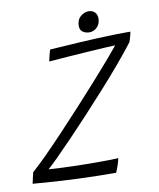

<svg xmlns="http://www.w3.org/2000/svg" viewBox="-101 -869 781 945"><g transform="rotate(-10 290.0 -397.0)"><path d="M402 7Q313.5 7 210 3Q106.5 -1 -12 -11Q-10 -20 -6 -38.2Q-2 -56.5 0.5 -66.5Q32 -94 76 -138.2Q120 -182.5 170.5 -236Q221 -289.5 272.5 -345.8Q324 -402 370.5 -454Q417 -506 452.5 -547.2Q488 -588.5 506.5 -611.5Q493 -611.5 455.8 -609.2Q418.5 -607 369 -603.8Q319.5 -600.5 267.8 -596.8Q216 -593 173 -589.5Q174 -594 175.8 -602Q177.5 -610 179.5 -618.5Q184 -636.5 188 -647Q260 -652 343 -656.8Q426 -661.5 494 -663.5Q500 -664 520 -664.2Q540 -664.5 561 -664.8Q582 -665 591.5 -665Q590.5 -655.5 587 -643.5Q581.5 -623 578 -614.5Q544 -570 498.5 -516.2Q453 -462.5 402 -405.8Q351 -349 300.2 -294.5Q249.5 -240 204.8 -193.5Q160 -147 126.8 -114Q93.5 -81 77.5 -67.5Q102.5 -65.5 142.8 -63.8Q183 -62 230 -61Q277 -60 323 -60Q351 -60 377.2 -60.5Q403.5 -61 425 -62Q424 -55.5 421.5 -46.8Q419 -38 416 -29Q412.5 -18.5 408.5 -8.2Q404.5 2 402 7ZM405.5 -799.5Q426 -799.5 437.2 -787.2Q448.5 -775 448.5 -757Q448.5 -729.5 431.8 -713Q415 -696.5 394 -696.5Q374.5 -696.5 360.5 -706.2Q346.5 -716 346.5 -736Q346.5 -767 365.8 -783.2Q385 -799.5 405.5 -799.5Z"/></g></svg>

Font: Grandstander ExtraLight
Style: Italic
Weight: 200
Italic angle: -15°
Designer: Tyler Finck
Foundry: Etcetera Type Co
Version: Version 1.200; ttfautohint (v1.8.3)